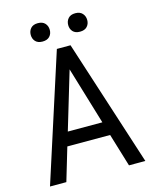

<svg xmlns="http://www.w3.org/2000/svg" viewBox="-128 -957 831 1041"><g transform="rotate(-15 288.0 -436.5)"><path d="M408.2 -185.5H168L112.8 0H21L250 -710.9H326.7L556.2 0H464.4ZM191.4 -262.7H385.3L288.1 -585.9ZM132.8 -820.8Q132.8 -842.8 146.2 -857.7Q159.7 -872.6 186 -872.6Q212.4 -872.6 226.1 -857.7Q239.7 -842.8 239.7 -820.8Q239.7 -798.8 226.1 -784.2Q212.4 -769.5 186 -769.5Q159.7 -769.5 146.2 -784.2Q132.8 -798.8 132.8 -820.8ZM342.8 -819.8Q342.8 -841.8 356.2 -856.9Q369.6 -872.1 396 -872.1Q422.4 -872.1 436 -856.9Q449.7 -841.8 449.7 -819.8Q449.7 -797.9 436 -783.2Q422.4 -768.6 396 -768.6Q369.6 -768.6 356.2 -783.2Q342.8 -797.9 342.8 -819.8Z"/></g></svg>

Font: Roboto Condensed
Style: Regular
Weight: 400
Designer: Google
Version: Version 2.001047; 2015